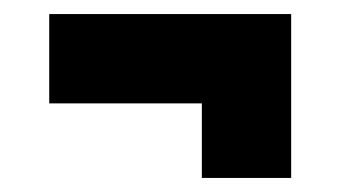

<svg xmlns="http://www.w3.org/2000/svg" viewBox="-20 -324 484 273"><path d="M267 -71V-177H50V-304H394V-71Z"/></svg>

Font: Saira ExtraCondensed Black
Style: Regular
Weight: 900
Width: 2
Designer: Hector Gatti with collaboration of the Omnibus-Type team
Foundry: Omnibus-Type
Version: Version 1.101